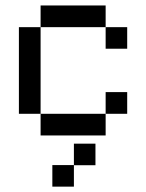

<svg xmlns="http://www.w3.org/2000/svg" viewBox="-20 -489 540 709"><path d="M252.9 120.6V41.5H332.5V121.1H252.9V200.2H173.3V120.6ZM370.1 11.2H129.9V-68.8H370.1ZM449.7 -68.8H370.1V-148.9H449.7ZM370.1 -388.7H129.9V-468.8H370.1ZM449.7 -309.1H370.1V-388.7H449.7ZM129.9 -68.8H49.8V-388.7H129.9Z"/></svg>

Font: W95FA
Style: Regular
Weight: 400
Designer: FontsArena.com
Foundry: Alina Sava
Version: Version 1.002;Fontself Maker 3.4.0